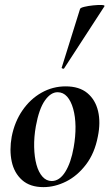

<svg xmlns="http://www.w3.org/2000/svg" viewBox="-20 -753 449 787"><path d="M158 14Q103 14 70.5 -15Q38 -44 28 -91Q18 -138 28 -193Q40 -254 72 -300.5Q104 -347 150 -373Q196 -399 249 -399Q305 -399 338 -371.5Q371 -344 382 -297.5Q393 -251 381 -193Q368 -125 332.5 -78.5Q297 -32 251 -9Q205 14 158 14ZM192 -11Q224 -11 247.5 -48.5Q271 -86 282 -149Q290 -194 289.5 -234.5Q289 -275 280 -307Q271 -339 255 -357Q239 -375 216 -375Q188 -375 164 -341Q140 -307 127 -236Q119 -191 120 -150Q121 -109 129.5 -78Q138 -47 154 -29Q170 -11 192 -11ZM243 -473Q242 -470 236.5 -472Q231 -474 233 -476L308 -716Q309 -721 325.5 -725Q342 -729 362 -731Q382 -733 396.5 -732.5Q411 -732 408 -727Z"/></svg>

Font: Cormorant Light
Style: Bold Italic
Weight: 700
Italic angle: -10°
Version: Version 4.000